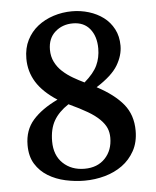

<svg xmlns="http://www.w3.org/2000/svg" viewBox="-49 -672 591 728"><g transform="rotate(-5 246.5 -308.0)"><path d="M320 -335Q386 -300 419.5 -259Q453 -218 453 -158Q453 -114 435 -81.5Q417 -49 388 -28Q359 -7 321.5 3.5Q284 14 244 14Q208 14 171.5 6Q135 -2 105.5 -20Q76 -38 58 -67Q40 -96 40 -139Q40 -196 73.5 -234Q107 -272 168 -301Q114 -336 89 -376.5Q64 -417 64 -466Q64 -506 79.5 -536.5Q95 -567 121 -587.5Q147 -608 181 -619Q215 -630 252 -630Q285 -630 316 -620.5Q347 -611 371 -593Q395 -575 409.5 -547.5Q424 -520 424 -484Q424 -447 402 -410Q380 -373 320 -335ZM248 -31Q297 -31 326 -61.5Q355 -92 355 -140Q355 -160 348 -176.5Q341 -193 324 -210Q307 -227 279 -243.5Q251 -260 208 -280Q170 -255 152 -223.5Q134 -192 134 -145Q134 -92 166 -61.5Q198 -31 248 -31ZM251 -584Q211 -584 183.5 -559.5Q156 -535 156 -492Q156 -466 166.5 -445Q177 -424 194.5 -408Q212 -392 233.5 -379.5Q255 -367 276 -357Q312 -388 325.5 -417Q339 -446 339 -481Q339 -527 316 -555.5Q293 -584 251 -584Z"/></g></svg>

Font: Song Myung
Style: Regular
Weight: 400
Designer: JIKJI
Foundry: JIKJI
Version: Version 1.00